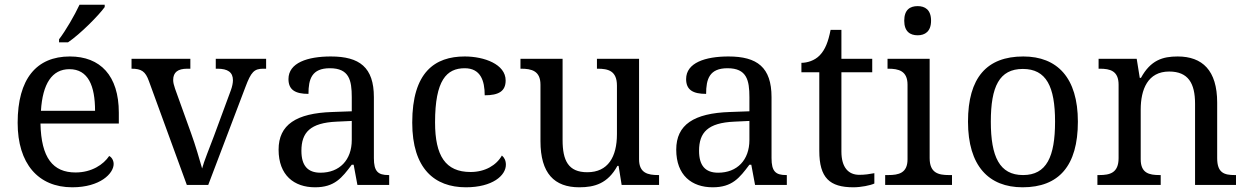

<svg xmlns="http://www.w3.org/2000/svg" viewBox="-20 -786 5301 816"><path d="M231 -619V-606H269C322 -642 400 -721 425 -756V-766H318C297 -721 260 -657 231 -619ZM287 10C406 10 463 -49 463 -89C463 -106 453 -119 444 -123C420 -87 370 -53 301 -53C205 -53 155 -115 152 -261H485V-307C485 -465 406 -546 277 -546C135 -546 55 -451 55 -264C55 -91 142 10 287 10ZM384 -315H154C161 -430 201 -492 275 -492C355 -492 384 -421 384 -315Z M613 -441 774 0H865L1023 -416C1047 -480 1060 -494 1099 -494H1111V-536H897V-494H904C948 -494 970 -479 970 -445C970 -434 967 -418 961 -402L889 -207C871 -159 846 -98 839 -70C829 -105 810 -171 792 -220L724 -409C719 -424 716 -435 716 -446C716 -479 736 -494 776 -494H789V-536H539V-494C581 -494 598 -483 613 -441Z M1319 10C1402 10 1433 -30 1475 -86H1483L1499 0H1634V-42H1631C1586 -42 1569 -58 1569 -114V-373C1569 -500 1508 -546 1386 -546C1287 -546 1206 -519 1206 -450C1206 -404 1235 -387 1291 -387C1291 -450 1305 -496 1382 -496C1464 -496 1475 -445 1475 -373V-313L1392 -310C1239 -305 1164 -256 1164 -150C1164 -41 1230 10 1319 10ZM1342 -52C1287 -52 1261 -83 1261 -145C1261 -223 1298 -264 1411 -269L1475 -272V-191C1475 -106 1423 -52 1342 -52Z M1960 10C2073 10 2130 -40 2130 -86C2130 -104 2123 -117 2113 -125C2090 -84 2042 -55 1980 -55C1873 -55 1829 -124 1829 -266C1829 -445 1878 -496 1955 -496C2022 -496 2040 -444 2040 -381C2099 -381 2129 -398 2129 -444C2129 -513 2038 -546 1955 -546C1828 -546 1732 -479 1732 -265C1732 -69 1827 10 1960 10Z M2442 10C2507 10 2563 -6 2604 -81H2609L2622 0H2781V-42H2778C2734 -42 2696 -50 2696 -109V-536H2517V-494H2520C2565 -494 2602 -485 2602 -422V-216C2602 -119 2564 -54 2476 -54C2395 -54 2371 -104 2371 -191V-536H2192V-494H2195C2239 -494 2277 -485 2277 -426V-186C2277 -49 2336 10 2442 10Z M3009 10C3092 10 3123 -30 3165 -86H3173L3189 0H3324V-42H3321C3276 -42 3259 -58 3259 -114V-373C3259 -500 3198 -546 3076 -546C2977 -546 2896 -519 2896 -450C2896 -404 2925 -387 2981 -387C2981 -450 2995 -496 3072 -496C3154 -496 3165 -445 3165 -373V-313L3082 -310C2929 -305 2854 -256 2854 -150C2854 -41 2920 10 3009 10ZM3032 -52C2977 -52 2951 -83 2951 -145C2951 -223 2988 -264 3101 -269L3165 -272V-191C3165 -106 3113 -52 3032 -52Z M3607 10C3639 10 3679 2 3696 -6V-50C3675 -46 3656 -43 3632 -43C3586 -43 3556 -74 3556 -142V-479H3687V-536H3556V-659H3510C3500 -608 3487 -575 3464 -551C3442 -528 3410 -519 3386 -519V-479H3462V-145C3462 -30 3506 10 3607 10Z M3880 -636C3911 -636 3937 -652 3937 -698C3937 -745 3911 -760 3880 -760C3848 -760 3823 -745 3823 -698C3823 -652 3848 -636 3880 -636ZM3742 0H4026V-42H4013C3968 -42 3931 -51 3931 -114V-536H3752V-494H3755C3799 -494 3837 -485 3837 -426V-109C3837 -50 3799 -42 3755 -42H3742Z M4326 10C4480 10 4561 -81 4561 -269C4561 -456 4473 -546 4329 -546C4174 -546 4094 -456 4094 -269C4094 -81 4182 10 4326 10ZM4328 -42C4228 -42 4191 -120 4191 -269C4191 -418 4227 -493 4327 -493C4427 -493 4464 -418 4464 -269C4464 -120 4428 -42 4328 -42Z M4644 0H4913V-42H4908C4864 -42 4828 -50 4828 -109V-320C4828 -406 4858 -482 4949 -482C5030 -482 5059 -432 5059 -345V0H5233V-42H5228C5183 -42 5153 -51 5153 -114V-350C5153 -487 5090 -546 4985 -546C4921 -546 4870 -530 4829 -455H4824L4811 -536H4649V-494H4654C4698 -494 4734 -485 4734 -426V-114C4734 -51 4697 -42 4652 -42H4644Z"/></svg>

Font: Noto Serif
Style: Regular
Weight: 400
Designer: Monotype Design Team
Foundry: Monotype Imaging Inc.
Version: Version 2.015